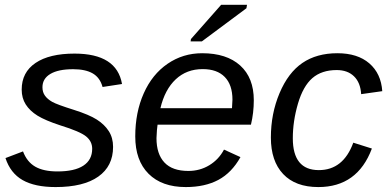

<svg xmlns="http://www.w3.org/2000/svg" viewBox="-20 -756 1596 786"><path d="M442.9 -154.8Q442.9 -75.7 382.3 -33Q321.8 9.8 207.5 9.8Q122.6 9.8 72.5 -18.8Q22.5 -47.4 2.4 -108.9L74.2 -136.2Q90.3 -93.3 124.3 -73.7Q158.2 -54.2 215.3 -54.2Q285.2 -54.2 321.3 -77.9Q357.4 -101.6 357.4 -147Q357.4 -177.2 332.5 -197.5Q307.6 -217.8 227.1 -242.7Q164.6 -263.2 133.3 -282.7Q102.1 -302.2 85.4 -328.4Q68.8 -354.5 68.8 -389.2Q68.8 -460 125.5 -498.3Q182.1 -536.6 285.2 -536.6Q458 -536.6 479.5 -412.1L399.9 -399.9Q389.2 -438.5 359.4 -455.6Q329.6 -472.7 279.3 -472.7Q218.8 -472.7 186.3 -453.4Q153.8 -434.1 153.8 -398.9Q153.8 -378.4 164.1 -364.3Q174.3 -350.1 193.6 -339.1Q212.9 -328.1 282.7 -306.2Q344.7 -286.6 376.2 -266.6Q407.7 -246.6 425.3 -219.2Q442.9 -191.9 442.9 -154.8Z M625 -245.6Q622.1 -228.5 620.6 -190.4Q620.6 -125.5 653.1 -90.8Q685.5 -56.2 751 -56.2Q798.3 -56.2 836.9 -79.6Q875.5 -103 897 -143.6L964.4 -112.8Q928.7 -48.8 873.8 -19.5Q818.8 9.8 740.7 9.8Q642.6 9.8 588.1 -44.7Q533.7 -99.1 533.7 -197.8Q533.7 -295.9 568.4 -373.8Q603 -451.7 666 -494.9Q729 -538.1 807.6 -538.1Q907.7 -538.1 963.4 -487.8Q1019 -437.5 1019 -345.7Q1019 -294.4 1007.3 -245.6ZM929.7 -313 931.6 -348.1Q931.6 -408.7 900.1 -440.9Q868.7 -473.1 809.6 -473.1Q744.1 -473.1 699.5 -431.4Q654.8 -389.6 636.7 -313ZM760.3 -586.4 761.7 -596.2 885.3 -736.3H991.2L988.8 -722.2L806.2 -586.4Z M1285.2 -59.6Q1385.3 -59.6 1426.3 -171.9L1502.4 -147.9Q1443.4 9.8 1283.2 9.8Q1189.5 9.8 1139.2 -43.5Q1088.9 -96.7 1088.9 -192.9Q1088.9 -290.5 1124.3 -374.5Q1159.7 -458.5 1218 -498.3Q1276.4 -538.1 1361.3 -538.1Q1443.8 -538.1 1491.9 -496.6Q1540 -455.1 1544.9 -382.8L1458.5 -370.6Q1455.6 -418 1429.2 -443.6Q1402.8 -469.2 1358.4 -469.2Q1296.9 -469.2 1258.8 -436.3Q1220.7 -403.3 1199.7 -331.5Q1178.7 -259.8 1178.7 -189.9Q1178.7 -59.6 1285.2 -59.6Z"/></svg>

Font: Liberation Sans
Style: Italic
Weight: 400
Italic angle: -12°
Designer: Steve Matteson
Foundry: Ascender Corporation
Version: Version 2.1.5